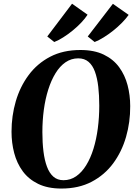

<svg xmlns="http://www.w3.org/2000/svg" viewBox="-20 -1028 752 1058"><path d="M318.5 11Q243 11 190.2 -14.8Q137.5 -40.5 105.2 -84.5Q73 -128.5 58.2 -184.8Q43.5 -241 43.5 -302Q43.5 -389.5 67 -470Q90.5 -550.5 137.8 -614.2Q185 -678 256.2 -715.2Q327.5 -752.5 423 -752.5Q499 -752.5 551.8 -727Q604.5 -701.5 636.5 -657.8Q668.5 -614 683 -558.5Q697.5 -503 697.5 -443Q698 -355 674.5 -273.5Q651 -192 603.8 -128Q556.5 -64 485.2 -26.5Q414 11 318.5 11ZM330 -35Q368.5 -35 399.8 -56.8Q431 -78.5 455 -117.5Q479 -156.5 495 -208.2Q511 -260 519 -320.8Q527 -381.5 527 -446Q527 -502.5 521.5 -550Q516 -597.5 503.2 -632.8Q490.5 -668 468 -687.2Q445.5 -706.5 411 -706.5Q372.5 -706.5 341 -684.8Q309.5 -663 285.8 -624.2Q262 -585.5 245.8 -534Q229.5 -482.5 221.5 -422.8Q213.5 -363 213.5 -299.5Q213.5 -242 219.5 -193.5Q225.5 -145 238.8 -109.5Q252 -74 274.2 -54.5Q296.5 -35 330 -35ZM240.5 -827 377 -1007.5 462.5 -947Q449.5 -926.5 428 -903.8Q406.5 -881 380.5 -859.8Q354.5 -838.5 328.2 -822Q302 -805.5 279 -796.5ZM463.5 -827 602 -1007 689 -946Q674.5 -925.5 652.5 -903Q630.5 -880.5 604.2 -859.5Q578 -838.5 551.2 -822Q524.5 -805.5 501.5 -796.5Z"/></svg>

Font: Merriweather 72pt ExtraBold
Style: Italic
Weight: 800
Italic angle: -7.8°
Version: Version 2.101